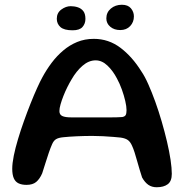

<svg xmlns="http://www.w3.org/2000/svg" viewBox="-20 -768 774 808"><path d="M639.5 20Q619 20 604.2 9.8Q589.5 -0.5 578 -21Q573.5 -34.5 568 -52.8Q562.5 -71 557.2 -90Q552 -109 546.5 -126.2Q541 -143.5 535.5 -155Q528.5 -171 518.2 -178.5Q508 -186 488 -189Q478 -190 457.8 -191.8Q437.5 -193.5 413.5 -194.8Q389.5 -196 368.5 -196Q336.5 -196 303.5 -194.5Q270.5 -193 246.5 -190.5Q226 -188.5 215.8 -182.2Q205.5 -176 199 -160.5Q192.5 -146 185.5 -125.5Q178.5 -105 171.5 -82.5Q164.5 -60 157.5 -38.5Q147 -14.5 132.2 -2.2Q117.5 10 91.5 10Q71.5 10 58 3.5Q44.5 -3 38 -18Q31.5 -33 31.5 -57.5Q31.5 -80.5 38 -112.8Q44.5 -145 55.8 -182.5Q67 -220 80.8 -258.5Q94.5 -297 108.8 -332.8Q123 -368.5 136 -397.2Q149 -426 158.5 -443Q175.5 -474.5 197.2 -503.5Q219 -532.5 245.8 -555.2Q272.5 -578 304.5 -591.2Q336.5 -604.5 375 -604.5Q437 -604.5 486.8 -567Q536.5 -529.5 575 -467.5Q589.5 -446.5 604.2 -413.2Q619 -380 633.5 -339.8Q648 -299.5 660.5 -256.5Q673 -213.5 682.8 -172Q692.5 -130.5 697.8 -95.5Q703 -60.5 703 -36.5Q703 -5.5 686 7.2Q669 20 639.5 20ZM494.5 -275.5Q505.5 -277.5 509 -284Q512.5 -290.5 512.5 -304.5Q512.5 -320 507.2 -342.8Q502 -365.5 493 -390.8Q484 -416 472 -438Q455 -470.5 432 -492.2Q409 -514 382.5 -514Q353.5 -514 327.2 -491.2Q301 -468.5 281 -433.5Q272.5 -419.5 263.5 -401.5Q254.5 -383.5 247 -364.5Q239.5 -345.5 234.8 -328.8Q230 -312 230 -300.5Q230 -285.5 242 -279.8Q254 -274 280.5 -274Q336.5 -274 377.5 -274Q418.5 -274 447.2 -274Q476 -274 494.5 -275.5ZM285.5 -640.5Q249.5 -640.5 234.2 -654.2Q219 -668 219 -689Q219 -714 238.2 -728Q257.5 -742 277.5 -742Q293.5 -742 307.8 -737.2Q322 -732.5 330.8 -721Q339.5 -709.5 339.5 -688.5Q339.5 -668.5 327.2 -654.5Q315 -640.5 285.5 -640.5ZM486 -641.5Q460.5 -641.5 444 -655.5Q427.5 -669.5 427.5 -690.5Q427.5 -716 446.5 -732Q465.5 -748 493 -748Q518.5 -748 531 -733Q543.5 -718 543.5 -699Q543.5 -675 527.8 -658.2Q512 -641.5 486 -641.5Z"/></svg>

Font: Gluten
Style: Regular
Weight: 400
Designer: Tyler Finck
Foundry: Etcetera Type Company
Version: Version 1.300